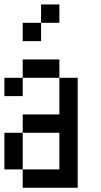

<svg xmlns="http://www.w3.org/2000/svg" viewBox="-20 -937 457 873"><path d="M0 -166.7V-333.3H83.3V-166.7ZM0 -500V-583.3H83.3V-500ZM166.7 -833.3V-750H83.3V-833.3ZM166.7 -916.7H250V-833.3H166.7ZM333.3 -83.3H83.3V-166.7H250V-333.3H83.3V-416.7H250V-583.3H333.3ZM83.3 -583.3V-666.7H250V-583.3Z"/></svg>

Font: Galmuri11 Condensed
Style: Regular
Weight: 400
Width: 3
Designer: Lee Minseo (quiple)
Version: Version 2.399;hotconv 1.1.1;makeotfexe 2.6.0 DEVELOPMENT